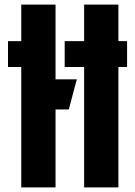

<svg xmlns="http://www.w3.org/2000/svg" viewBox="-20 -820 591 840"><path d="M15 -640H176V-527H15ZM263 -640H536V-527H263ZM73 0V-800H223V0ZM173 -341V-473H316L281 -341ZM348 0V-800H498V0Z"/></svg>

Font: Big Shoulders Stencil Text Thin Black
Style: Regular
Weight: 900
Version: Version 2.001